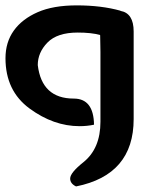

<svg xmlns="http://www.w3.org/2000/svg" viewBox="-20 -460 556 700"><path d="M418.9 -420.4Q467.3 -412.1 467.3 -345.2V-25.9Q467.3 177.7 257.3 219.7Q235.8 209.5 235.8 190.9Q235.8 169.9 284.2 131.3Q346.2 81.5 346.2 -16.1V-271.5L345.2 -330.6Q345.2 -331.5 344.7 -332.5Q313 -341.3 263.2 -341.3Q188.5 -341.3 153.1 -304.9Q117.7 -268.6 117.7 -222.7Q132.3 -100.6 249 -100.6Q321.3 -100.6 322.8 -5.4Q297.9 0 270 0Q175.3 0 87.6 -64.5Q0 -128.9 0 -247.6Q0 -306.2 30.3 -348.4Q60.5 -390.6 117.2 -415.5Q173.8 -440.4 259.8 -440.4Q349.6 -440.4 419.4 -420.9Z"/></svg>

Font: ALMAS
Style: Bold
Weight: 700
Designer: ALMAS Font/ by Husham Jawad Kadhim, derived from the Bainsely font by/ Paul James MIller
Foundry: High-Logic / Made with FontCreator
Version: Version 1.411;September 19, 2021;FontCreator 14.0.0.2814 32-